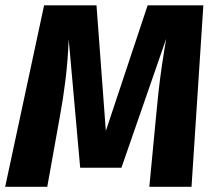

<svg xmlns="http://www.w3.org/2000/svg" viewBox="-26 -714 829 734"><path d="M538.4 -693.6H751.4L706.2 0H544.9L570.8 -271.1Q575.1 -319.2 580.5 -367.5Q586 -415.7 593.2 -465.1Q600.5 -514.5 609.3 -565.6L438.2 -72.8H280.5L236.6 -564Q234.9 -521 231.8 -482.6Q228.7 -444.2 224.3 -408.2Q219.9 -372.1 214.5 -337Q209.1 -301.9 202.4 -265.9L154.7 0H-6.2L142.6 -693.6H342.9L378.6 -213.4Z"/></svg>

Font: Fira Sans Variable
Style: Italic
Weight: 397
Italic angle: -8°
Designer: Carrois Corporate & Edenspiekermann AG
Foundry: Carrois Corporate GbR & Edenspiekermann AG
Version: Version 4.202